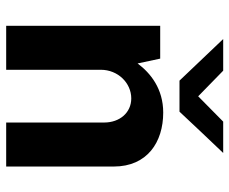

<svg xmlns="http://www.w3.org/2000/svg" viewBox="-82 -678 760 637"><g transform="rotate(90 298.5 -360.0)"><path d="M110 -720 248 -575H351C396 -623 442 -672 488 -720H384L300 -637L215 -720ZM175 -511H66V0H212V-314C212 -371 256 -415 307 -415C354 -415 387 -377 387 -325V0H533V-357C533 -468 452 -521 354 -521C275 -521 223 -479 191 -436Z"/></g></svg>

Font: Chivo
Style: Bold
Weight: 700
Designer: Hector Gatti
Foundry: Omnibus-Type
Version: Version 1.003;PS 001.003;hotconv 1.0.70;makeotf.lib2.5.58329